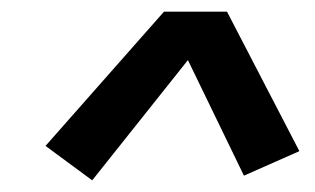

<svg xmlns="http://www.w3.org/2000/svg" viewBox="-20 -752 540 329"><path d="M138 -443 58 -502 261 -732H369L493 -493L398 -451L302 -649Z"/></svg>

Font: Iosevka Curly Slab Semibold
Style: Italic
Weight: 600
Italic angle: -9°
Monospace: yes
Designer: Belleve Invis
Foundry: Belleve Invis
Version: Version 22.1.2; ttfautohint (v1.8.4)